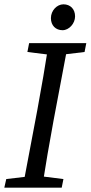

<svg xmlns="http://www.w3.org/2000/svg" viewBox="-23 -870 420 890"><path d="M-3 0H263L271 -40L151 -55H133L6 -40L-3 0ZM82 0H172C188 -103 206 -207 225 -310L293 -670H203C187 -567 169 -463 150 -360L82 0ZM104 -629 225 -614H244L369 -629L377 -670H112L104 -629ZM267 -730C297 -730 325 -761 325 -794C325 -828 303 -850 271 -850C241 -850 213 -821 213 -786C213 -752 235 -730 267 -730Z"/></svg>

Font: Source Serif 4 Variable
Style: Italic
Weight: 400
Italic angle: -12°
Designer: Frank Grießhammer
Foundry: Adobe Systems Incorporated
Version: Version 4.004;hotconv 1.0.116;makeotfexe 2.5.65601